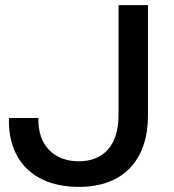

<svg xmlns="http://www.w3.org/2000/svg" viewBox="-20 -720 679 750"><path d="M558 -269V-700H443V-269C443 -156 387 -90 288 -90C190 -90 127 -153 130 -259H15C10 -94 111 10 288 10C466 10 558 -99 558 -269Z"/></svg>

Font: Goli Medium
Style: Regular
Weight: 500
Designer: jaikishan Patel
Foundry: MagicType
Version: Version 1.000;Glyphs 3.2 (3242)